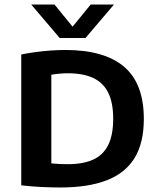

<svg xmlns="http://www.w3.org/2000/svg" viewBox="-20 -823 697 849"><path d="M247.5 6Q206.5 6 161.2 3.8Q116 1.5 74 -3.5V-582Q102.5 -588 135.8 -592.5Q169 -597 203 -599.5Q237 -602 269 -602Q441.5 -602 528.8 -527.8Q616 -453.5 616 -297Q616 -191 575 -124.2Q534 -57.5 452 -25.8Q370 6 247.5 6ZM279.5 -97Q347 -97 391.5 -117Q436 -137 458.2 -181.2Q480.5 -225.5 480.5 -298Q480.5 -369.5 458.2 -413.8Q436 -458 391.5 -478.5Q347 -499 280.5 -499Q262.5 -499 242.5 -497.2Q222.5 -495.5 207 -492.5V-100.5Q225 -98.5 243 -97.8Q261 -97 279.5 -97ZM244 -655 118 -803H221L312 -691.5H290L381 -803H484L358 -655Z"/></svg>

Font: Encode Sans SC Condensed Thin SemiBold
Style: Regular
Weight: 600
Version: Version 3.002